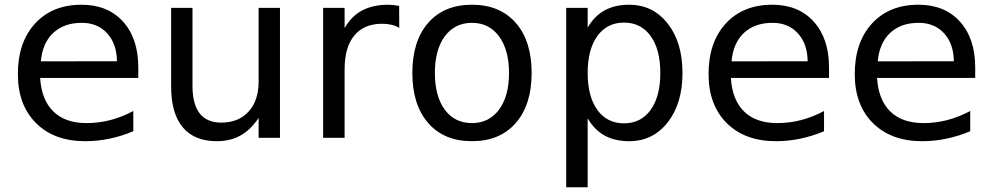

<svg xmlns="http://www.w3.org/2000/svg" viewBox="-20 -580 4177 808"><path d="M562 -295.9V-252H148.9Q154.8 -159.2 204.8 -110.6Q254.9 -62 344.2 -62Q396 -62 444.6 -74.7Q493.2 -87.4 541 -112.8V-27.8Q492.7 -7.3 441.9 3.4Q391.1 14.2 338.9 14.2Q208 14.2 131.6 -62Q55.2 -138.2 55.2 -268.1Q55.2 -402.3 127.7 -481.2Q200.2 -560.1 323.2 -560.1Q433.6 -560.1 497.8 -489Q562 -418 562 -295.9ZM472.2 -322.3Q471.2 -396 430.9 -439.9Q390.6 -483.9 324.2 -483.9Q249 -483.9 203.9 -441.4Q158.7 -398.9 151.9 -321.8Z M700.2 -215.8V-546.9H790V-219.2Q790 -141.6 820.3 -102.8Q850.6 -64 911.1 -64Q983.9 -64 1026.1 -110.4Q1068.4 -156.7 1068.4 -236.8V-546.9H1158.2V0H1068.4V-84Q1035.6 -34.2 992.4 -10Q949.2 14.2 892.1 14.2Q797.9 14.2 749 -44.4Q700.2 -103 700.2 -215.8Z M1660.2 -462.9Q1645 -471.7 1627.2 -475.8Q1609.4 -480 1587.9 -480Q1511.7 -480 1470.9 -430.4Q1430.2 -380.9 1430.2 -288.1V0H1339.8V-546.9H1430.2V-461.9Q1458.5 -511.7 1503.9 -535.9Q1549.3 -560.1 1614.3 -560.1Q1623.5 -560.1 1634.8 -558.8Q1646 -557.6 1659.7 -555.2Z M1966.3 -483.9Q1894 -483.9 1852.1 -427.5Q1810.1 -371.1 1810.1 -272.9Q1810.1 -174.8 1851.8 -118.4Q1893.6 -62 1966.3 -62Q2038.1 -62 2080.1 -118.7Q2122.1 -175.3 2122.1 -272.9Q2122.1 -370.1 2080.1 -427Q2038.1 -483.9 1966.3 -483.9ZM1966.3 -560.1Q2083.5 -560.1 2150.4 -483.9Q2217.3 -407.7 2217.3 -272.9Q2217.3 -138.7 2150.4 -62.3Q2083.5 14.2 1966.3 14.2Q1848.6 14.2 1782 -62.3Q1715.3 -138.7 1715.3 -272.9Q1715.3 -407.7 1782 -483.9Q1848.6 -560.1 1966.3 -560.1Z M2453.1 -82V208H2362.8V-546.9H2453.1V-463.9Q2481.4 -512.7 2524.7 -536.4Q2567.9 -560.1 2627.9 -560.1Q2727.5 -560.1 2789.8 -481Q2852.1 -401.9 2852.1 -272.9Q2852.1 -144 2789.8 -64.9Q2727.5 14.2 2627.9 14.2Q2567.9 14.2 2524.7 -9.5Q2481.4 -33.2 2453.1 -82ZM2758.8 -272.9Q2758.8 -372.1 2718 -428.5Q2677.2 -484.9 2606 -484.9Q2534.7 -484.9 2493.9 -428.5Q2453.1 -372.1 2453.1 -272.9Q2453.1 -173.8 2493.9 -117.4Q2534.7 -61 2606 -61Q2677.2 -61 2718 -117.4Q2758.8 -173.8 2758.8 -272.9Z M3468.8 -295.9V-252H3055.7Q3061.5 -159.2 3111.6 -110.6Q3161.6 -62 3251 -62Q3302.7 -62 3351.3 -74.7Q3399.9 -87.4 3447.8 -112.8V-27.8Q3399.4 -7.3 3348.6 3.4Q3297.9 14.2 3245.6 14.2Q3114.7 14.2 3038.3 -62Q2961.9 -138.2 2961.9 -268.1Q2961.9 -402.3 3034.4 -481.2Q3106.9 -560.1 3230 -560.1Q3340.3 -560.1 3404.5 -489Q3468.8 -418 3468.8 -295.9ZM3378.9 -322.3Q3377.9 -396 3337.6 -439.9Q3297.4 -483.9 3231 -483.9Q3155.8 -483.9 3110.6 -441.4Q3065.4 -398.9 3058.6 -321.8Z M4084 -295.9V-252H3670.9Q3676.8 -159.2 3726.8 -110.6Q3776.9 -62 3866.2 -62Q3918 -62 3966.6 -74.7Q4015.1 -87.4 4063 -112.8V-27.8Q4014.6 -7.3 3963.9 3.4Q3913.1 14.2 3860.8 14.2Q3730 14.2 3653.6 -62Q3577.1 -138.2 3577.1 -268.1Q3577.1 -402.3 3649.7 -481.2Q3722.2 -560.1 3845.2 -560.1Q3955.6 -560.1 4019.8 -489Q4084 -418 4084 -295.9ZM3994.1 -322.3Q3993.2 -396 3952.9 -439.9Q3912.6 -483.9 3846.2 -483.9Q3771 -483.9 3725.8 -441.4Q3680.7 -398.9 3673.8 -321.8Z"/></svg>

Font: Pangururan
Style: Regular
Weight: 400
Designer: Uli Kozok
Foundry: Michael Everson and Uli Kozok
Version: Version 1.005